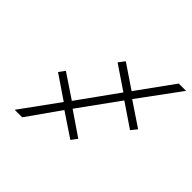

<svg xmlns="http://www.w3.org/2000/svg" viewBox="-174 -795 935 935"><g transform="rotate(45 293.5 -327.5)"><path d="M256.8 -203.1 379.9 -119.1 356.4 -87.9 232.9 -170.4 112.8 0H61L203.1 -195.8L80.1 -279.3L103 -310.5L227.1 -227.5L375.5 -434.1L252 -517.6L276.4 -549.8L399.4 -466.8L535.6 -655.3H585.9L428.7 -441.4L553.2 -357.9L528.3 -327.1L406.2 -409.7Z"/></g></svg>

Font: Roboto Mono Thin
Style: Italic
Weight: 250
Designer: Google
Version: Version 2.000985; 2015; ttfautohint (v1.3)